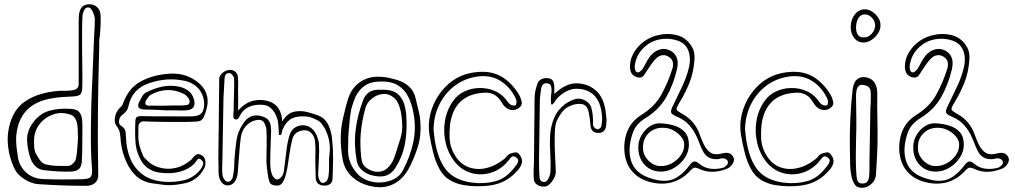

<svg xmlns="http://www.w3.org/2000/svg" viewBox="-20 -773 4774 903"><path d="M447 -589Q447 -553 444.5 -464Q442 -375 440.5 -244.5Q439 -114 442 47Q443 74 426.5 87.5Q410 101 386 101Q330 101 273 99Q216 97 159 93Q130 91 97 71Q64 51 50 24Q22 -32 17 -96Q12 -160 37 -220Q57 -267 95 -294Q133 -321 181 -333Q207 -340 234 -343.5Q261 -347 287 -346Q315 -346 332.5 -351.5Q350 -357 350 -378V-645Q350 -659 350 -673.5Q350 -688 351 -701Q356 -753 401 -753Q422 -753 437 -739Q452 -725 453 -702Q454 -684 453 -657Q452 -630 450 -609.5Q448 -589 447 -589ZM425 -645Q425 -659 426 -673.5Q427 -688 423 -701Q419 -712 412 -725.5Q405 -739 392 -738Q381 -737 375 -723.5Q369 -710 368 -700Q366 -663 366 -624.5Q366 -586 366 -547Q366 -502 367 -457.5Q368 -413 367 -367Q367 -337 357.5 -328.5Q348 -320 317 -319Q295 -318 272 -316.5Q249 -315 227 -311Q69 -287 56 -131Q55 -105 58 -79Q61 -53 65 -28Q74 13 105 40Q136 67 181 69Q228 71 274.5 71Q321 71 367 70Q397 69 406 59.5Q415 50 413 22Q409 -18 408 -70.5Q407 -123 407.5 -178.5Q408 -234 409.5 -282Q411 -330 412.5 -360Q414 -390 414 -392Q415 -424 417 -466.5Q419 -509 420.5 -550Q422 -591 423.5 -618Q425 -645 425 -645ZM365 -20Q365 6 353.5 19.5Q342 33 314 34Q282 35 249.5 33Q217 31 185 27Q163 24 148 10Q133 -4 125 -24Q109 -68 107.5 -112.5Q106 -157 135 -196Q167 -240 213.5 -252.5Q260 -265 311 -261Q342 -260 354 -244.5Q366 -229 367 -198Q368 -176 367.5 -154Q367 -132 367 -110Q367 -110 367 -94Q367 -78 366.5 -57Q366 -36 365 -20ZM347 -125Q347 -125 346.5 -137.5Q346 -150 345.5 -166.5Q345 -183 342 -194Q340 -205 333 -216.5Q326 -228 316 -232Q272 -249 231 -235Q190 -221 164.5 -187Q139 -153 140 -106Q140 -93 141 -79Q142 -65 147 -54Q155 -39 166 -22.5Q177 -6 191 -1Q217 6 246 7Q275 8 303 7Q313 6 324 -5Q335 -16 337 -26Q342 -50 343.5 -75Q345 -100 347 -125Z M663 -202Q650 -204 641 -198Q632 -192 631 -179Q630 -148 630.5 -127Q631 -106 636.5 -86Q642 -66 654 -38Q658 -31 673.5 -17Q689 -3 696 1Q719 14 749 19Q779 24 813 15Q847 6 881 -23Q889 -36 901.5 -44.5Q914 -53 930 -42Q944 -34 946 -13.5Q948 7 938 23Q907 78 845 90Q813 96 792.5 97.5Q772 99 751 96.5Q730 94 695 89Q644 81 613 47.5Q582 14 566 -32Q559 -50 554.5 -69.5Q550 -89 548 -108Q547 -128 544 -146.5Q541 -165 527 -182Q516 -198 521 -222.5Q526 -247 539 -261Q544 -266 550 -272Q556 -278 558 -285Q584 -357 637.5 -387.5Q691 -418 761 -425Q801 -430 837.5 -422Q874 -414 907 -389Q937 -367 949.5 -335.5Q962 -304 953 -267Q949 -248 940 -226Q931 -204 911 -202Q890 -200 853 -199.5Q816 -199 776.5 -199.5Q737 -200 705.5 -200.5Q674 -201 663 -202ZM761 -226Q793 -226 825 -225.5Q857 -225 889 -226Q916 -228 927.5 -240.5Q939 -253 940 -280Q941 -322 916.5 -352.5Q892 -383 848 -393Q805 -402 764 -399Q723 -396 682 -382Q603 -356 585 -277Q581 -251 558 -235Q543 -225 540 -207Q537 -189 550 -181Q569 -169 570.5 -153Q572 -137 573 -120Q575 -69 594 -24.5Q613 20 652 48.5Q691 77 754 82Q802 85 846 74.5Q890 64 923 24Q931 13 935 1Q939 -11 927 -21Q915 -32 907.5 -21.5Q900 -11 894 -3Q868 23 826.5 34.5Q785 46 732 39Q678 32 649 -9Q620 -56 617 -106.5Q614 -157 617 -207Q618 -219 624.5 -223Q631 -227 641 -227Q672 -226 701.5 -226Q731 -226 761 -226ZM656 -258Q619 -261 634 -292Q640 -305 647.5 -318Q655 -331 665 -337Q703 -357 742.5 -365.5Q782 -374 825 -365Q849 -359 866.5 -345.5Q884 -332 891 -309Q908 -257 854 -254Q843 -253 831.5 -253.5Q820 -254 808 -254H764Q764 -254 744.5 -255Q725 -256 699.5 -257Q674 -258 656 -258ZM764 -276Q764 -276 776.5 -276.5Q789 -277 805.5 -277Q822 -277 834 -277Q846 -277 858.5 -279Q871 -281 872 -295Q872 -304 863.5 -315Q855 -326 847 -330Q770 -370 690 -328Q683 -324 678 -317Q673 -310 668 -303Q661 -291 664.5 -283.5Q668 -276 683 -276Z M1100 -253Q1133 -290 1170 -299Q1207 -308 1243 -297Q1275 -287 1290.5 -262Q1306 -237 1307 -202Q1322 -225 1338 -236.5Q1354 -248 1380 -250Q1403 -252 1429 -245Q1455 -238 1476 -230Q1510 -217 1525 -183.5Q1540 -150 1542 -117Q1547 -71 1546.5 -25Q1546 21 1544 67Q1544 83 1533.5 91.5Q1523 100 1506 100Q1490 100 1478.5 92.5Q1467 85 1465 67Q1464 41 1463.5 16.5Q1463 -8 1463 -33Q1463 -50 1463.5 -68Q1464 -86 1462 -102Q1461 -126 1449 -141.5Q1437 -157 1420 -160Q1398 -162 1379.5 -152Q1361 -142 1355 -119Q1347 -87 1342 -53Q1337 -19 1332 13Q1330 24 1327.5 35Q1325 46 1322 57Q1318 70 1309.5 84.5Q1301 99 1285 100Q1254 100 1248 84Q1242 68 1240 50Q1235 20 1233 -12Q1233 -50 1234 -88.5Q1235 -127 1233 -164Q1232 -175 1226 -188.5Q1220 -202 1212 -206Q1202 -211 1187.5 -208.5Q1173 -206 1162 -200Q1118 -175 1112 -122Q1108 -91 1106 -61Q1104 -31 1101 0Q1100 12 1099.5 24Q1099 36 1097 49Q1086 101 1047 99Q1030 97 1019.5 81Q1009 65 1008 40Q1006 -35 1008 -114Q1009 -187 1009.5 -259.5Q1010 -332 1011 -404Q1012 -418 1027 -430.5Q1042 -443 1059 -444Q1076 -445 1087 -435.5Q1098 -426 1099 -410Q1101 -388 1100 -365.5Q1099 -343 1100 -322ZM1302 -138H1292Q1291 -155 1290 -173.5Q1289 -192 1286 -208Q1282 -221 1276.5 -233.5Q1271 -246 1262 -256Q1245 -276 1224 -279Q1203 -282 1183 -279Q1140 -274 1116 -242Q1110 -233 1103.5 -220.5Q1097 -208 1086 -212Q1076 -215 1077.5 -230Q1079 -245 1079 -255Q1079 -292 1080.5 -328.5Q1082 -365 1081 -402Q1081 -410 1074 -419Q1067 -428 1061 -429Q1048 -431 1042 -422.5Q1036 -414 1036 -402Q1035 -379 1033.5 -356Q1032 -333 1031 -311Q1030 -238 1028.5 -166Q1027 -94 1026 -22Q1026 -3 1025 15.5Q1024 34 1027 54Q1028 61 1035.5 71.5Q1043 82 1053 82Q1061 82 1067.5 74Q1074 66 1075 59Q1080 37 1081 15.5Q1082 -6 1083 -27Q1086 -70 1092 -112Q1098 -154 1123 -191Q1155 -243 1212 -226Q1236 -219 1245.5 -204Q1255 -189 1255 -156Q1254 -119 1252.5 -82.5Q1251 -46 1251 -9Q1251 5 1252.5 19Q1254 33 1259 47Q1261 54 1268 62Q1275 70 1282 71Q1289 72 1297.5 65Q1306 58 1309 51Q1314 41 1315.5 30Q1317 19 1318 9Q1323 -27 1327 -64Q1331 -101 1341 -135Q1348 -161 1368 -173.5Q1388 -186 1412 -183.5Q1436 -181 1454 -161Q1465 -148 1472 -130Q1479 -112 1480 -95Q1482 -64 1480 -31.5Q1478 1 1477 32Q1476 41 1476.5 50.5Q1477 60 1480 69Q1482 74 1486 80.5Q1490 87 1501 87Q1506 87 1513 81Q1520 75 1521 69Q1525 61 1525.5 51.5Q1526 42 1527 32Q1528 12 1527.5 -9Q1527 -30 1530 -52Q1537 -112 1508 -168Q1503 -178 1493 -190.5Q1483 -203 1472 -208Q1457 -216 1441.5 -221Q1426 -226 1405 -226Q1364 -226 1342.5 -209.5Q1321 -193 1308 -161Q1307 -155 1305.5 -149.5Q1304 -144 1302 -138Z M1957 -201Q1962 -138 1945.5 -84Q1929 -30 1903 19Q1877 67 1835.5 90Q1794 113 1744 106Q1682 98 1641 63Q1600 28 1591 -26Q1583 -72 1582.5 -118.5Q1582 -165 1592 -211Q1598 -236 1603 -257.5Q1608 -279 1615 -301Q1631 -359 1675.5 -388.5Q1720 -418 1781 -411Q1797 -410 1813 -406Q1829 -402 1844 -398Q1881 -388 1905 -365Q1929 -342 1936 -305Q1943 -276 1949.5 -249Q1956 -222 1957 -201ZM1622 -179Q1619 -152 1618 -124Q1617 -96 1617 -67Q1616 -6 1660 43Q1680 66 1710.5 76.5Q1741 87 1773.5 85Q1806 83 1833.5 69Q1861 55 1875 28Q1908 -34 1923 -101Q1938 -168 1925 -239Q1917 -285 1899 -320Q1881 -355 1847.5 -374Q1814 -393 1756 -389Q1719 -387 1693.5 -368.5Q1668 -350 1652 -318Q1647 -307 1643 -295Q1639 -283 1635 -270Q1632 -261 1629 -242Q1626 -223 1624.5 -204.5Q1623 -186 1622 -179ZM1892 -200Q1894 -142 1882.5 -87Q1871 -32 1839 17Q1823 42 1799.5 51.5Q1776 61 1740 54Q1707 48 1685 29.5Q1663 11 1658 -16Q1644 -90 1652.5 -161Q1661 -232 1688 -302Q1706 -349 1756 -351Q1770 -351 1782.5 -351Q1795 -351 1808 -349Q1840 -344 1857.5 -324.5Q1875 -305 1882 -280Q1889 -255 1890.5 -233Q1892 -211 1892 -200ZM1871 -201Q1870 -219 1866 -242.5Q1862 -266 1852 -287.5Q1842 -309 1822 -321Q1800 -335 1773.5 -330Q1747 -325 1726 -307Q1705 -289 1698 -263Q1682 -204 1677 -149.5Q1672 -95 1679 -33Q1682 -8 1690.5 4Q1699 16 1721 27Q1743 37 1765 34.5Q1787 32 1803 17Q1817 3 1825 -11.5Q1833 -26 1839 -45Q1850 -81 1862.5 -119.5Q1875 -158 1871 -201Z M2223 103Q2195 103 2161 97.5Q2127 92 2096.5 74.5Q2066 57 2047 22Q2028 -13 2017.5 -55Q2007 -97 2000 -138Q1992 -187 2003.5 -235Q2015 -283 2042 -324Q2069 -365 2108 -393Q2147 -421 2195 -430Q2270 -444 2322 -421Q2374 -398 2414 -339Q2417 -334 2420.5 -328.5Q2424 -323 2426 -318Q2432 -305 2434 -290.5Q2436 -276 2420 -265Q2404 -254 2388 -255.5Q2372 -257 2358 -268Q2351 -274 2345.5 -282Q2340 -290 2335 -298Q2308 -340 2258 -337Q2118 -330 2097 -190Q2093 -156 2094.5 -123Q2096 -90 2111 -58Q2136 -8 2176 10Q2216 28 2262 18.5Q2308 9 2351 -25Q2358 -31 2363.5 -38Q2369 -45 2376 -49Q2386 -53 2398 -55.5Q2410 -58 2416 -53Q2424 -47 2430 -35Q2436 -23 2435 -13Q2435 -3 2428.5 9Q2422 21 2414 29Q2380 68 2335.5 86Q2291 104 2223 103ZM2019 -164Q2021 -146 2023 -127.5Q2025 -109 2029 -91Q2046 -8 2085.5 34Q2125 76 2201 86Q2257 93 2307.5 80Q2358 67 2395 20Q2401 13 2408 4Q2415 -5 2417 -14.5Q2419 -24 2408 -32Q2393 -44 2382 -31Q2371 -18 2362 -7Q2328 29 2283.5 41Q2239 53 2196 40.5Q2153 28 2122 -8Q2089 -48 2076.5 -99.5Q2064 -151 2072.5 -203.5Q2081 -256 2111 -298Q2131 -327 2163.5 -342.5Q2196 -358 2233 -359Q2270 -360 2303 -347Q2336 -334 2358 -307Q2363 -300 2368.5 -293Q2374 -286 2381 -281Q2393 -274 2405 -278Q2407 -279 2408.5 -286.5Q2410 -294 2409 -299Q2408 -304 2405.5 -309.5Q2403 -315 2400 -321Q2372 -371 2328 -396Q2284 -421 2225 -413Q2164 -404 2118 -369Q2072 -334 2046 -281Q2020 -228 2019 -164Z M2587 -331Q2613 -356 2641 -369.5Q2669 -383 2699 -381Q2755 -377 2790.5 -339.5Q2826 -302 2831 -224Q2833 -214 2832.5 -204Q2832 -194 2831 -185Q2830 -167 2820 -157Q2810 -147 2793 -148Q2760 -148 2757 -184Q2756 -199 2754 -214Q2752 -229 2749 -244Q2742 -280 2716 -283.5Q2690 -287 2664 -276Q2639 -266 2624 -246.5Q2609 -227 2598 -203Q2591 -186 2589.5 -152Q2588 -118 2589 -79.5Q2590 -41 2592 -9.5Q2594 22 2594 35Q2594 51 2583 70Q2572 89 2558 99Q2547 106 2531.5 104.5Q2516 103 2504.5 94.5Q2493 86 2491 73Q2489 55 2489.5 33.5Q2490 12 2491 -5Q2492 -30 2492 -68Q2492 -106 2492.5 -147.5Q2493 -189 2493.5 -227Q2494 -265 2494 -291.5Q2494 -318 2495 -325Q2496 -338 2500 -354Q2504 -370 2509 -383Q2516 -398 2532.5 -403Q2549 -408 2564 -404Q2580 -400 2584 -385Q2588 -370 2587 -356ZM2580 -283Q2574 -279 2572.5 -284Q2571 -289 2571 -297Q2571 -305 2571 -309Q2571 -320 2572.5 -330.5Q2574 -341 2574 -351Q2574 -362 2570 -371Q2566 -380 2553 -381Q2540 -383 2533.5 -375.5Q2527 -368 2525 -356Q2523 -341 2521 -326Q2519 -311 2519 -296Q2518 -227 2517 -158.5Q2516 -90 2515 -22Q2515 -1 2515.5 21Q2516 43 2518 65Q2520 78 2532.5 82Q2545 86 2553 76Q2567 59 2569 33Q2571 -8 2568 -50.5Q2565 -93 2567 -135Q2570 -179 2585.5 -217Q2601 -255 2637 -283Q2659 -299 2683.5 -306.5Q2708 -314 2733 -300Q2756 -287 2762 -263Q2768 -239 2769 -214Q2770 -206 2769 -197.5Q2768 -189 2770 -181Q2772 -176 2778 -171Q2784 -166 2789 -165Q2794 -164 2800.5 -169Q2807 -174 2808 -178Q2810 -191 2811.5 -204Q2813 -217 2811 -230Q2806 -295 2771.5 -327Q2737 -359 2680 -355Q2670 -354 2654 -348Q2638 -342 2625 -332Q2600 -313 2592 -299.5Q2584 -286 2580 -283Z M3246 -491Q3242 -433 3223 -385Q3204 -337 3177 -293Q3166 -275 3163 -266Q3160 -257 3167 -251.5Q3174 -246 3193 -235Q3249 -203 3271 -140Q3276 -126 3282 -111.5Q3288 -97 3296 -83Q3312 -58 3329.5 -51Q3347 -44 3375 -51Q3393 -56 3407 -53Q3421 -50 3430 -32Q3436 -19 3425 -1.5Q3414 16 3395 22Q3364 34 3332 35Q3300 36 3268 21Q3258 16 3249.5 15.5Q3241 15 3230 26Q3190 71 3140 84.5Q3090 98 3033 82Q2984 68 2954.5 34.5Q2925 1 2918 -49Q2911 -105 2929.5 -153.5Q2948 -202 2997 -233Q3059 -271 3090.5 -328Q3122 -385 3142 -449Q3147 -466 3144.5 -480Q3142 -494 3128 -504Q3113 -515 3097 -513.5Q3081 -512 3068 -500Q3055 -488 3045 -473.5Q3035 -459 3025 -444Q3016 -429 3006.5 -416.5Q2997 -404 2975 -410Q2955 -417 2948.5 -431.5Q2942 -446 2943 -465Q2945 -512 2980.5 -552Q3016 -592 3068 -606Q3117 -619 3162 -608Q3207 -597 3232 -556Q3241 -543 3244.5 -525.5Q3248 -508 3246 -491ZM2941 -75Q2939 -10 2973 26.5Q3007 63 3083 76Q3130 82 3163 61.5Q3196 41 3224 3Q3235 -12 3245 -13.5Q3255 -15 3270 -2Q3293 17 3322 20.5Q3351 24 3380 16Q3388 14 3397 5Q3406 -4 3403 -14Q3401 -22 3389.5 -26.5Q3378 -31 3361 -25Q3333 -22 3314 -32Q3295 -42 3283 -68Q3276 -82 3270.5 -97Q3265 -112 3258 -127Q3244 -159 3221.5 -184.5Q3199 -210 3164 -224Q3138 -235 3136 -245Q3134 -255 3147 -280Q3167 -322 3187.5 -364.5Q3208 -407 3219 -451Q3233 -506 3213 -544.5Q3193 -583 3130 -590Q3098 -593 3067 -584Q3036 -575 3010 -551Q2970 -514 2965 -459Q2965 -453 2967.5 -444Q2970 -435 2977 -433Q2984 -431 2990.5 -437Q2997 -443 3001 -447Q3010 -461 3017 -475Q3024 -489 3033 -502Q3050 -528 3076.5 -538Q3103 -548 3126 -538Q3151 -528 3161.5 -505Q3172 -482 3164 -448Q3148 -378 3114.5 -318Q3081 -258 3018 -219Q2972 -191 2957.5 -152Q2943 -113 2941 -75ZM3220 -92Q3220 -61 3201.5 -32Q3183 -3 3153.5 15Q3124 33 3092 34Q3044 35 3013.5 4Q2983 -27 2982 -77Q2981 -108 2996 -135Q3011 -162 3035.5 -178.5Q3060 -195 3088 -193Q3124 -191 3153.5 -181.5Q3183 -172 3201.5 -151Q3220 -130 3220 -92ZM3004 -80Q3003 -46 3028 -19.5Q3053 7 3085 8Q3114 9 3139.5 -5Q3165 -19 3181.5 -42Q3198 -65 3198 -91Q3199 -111 3184 -129.5Q3169 -148 3146.5 -160Q3124 -172 3099 -172Q3058 -173 3031 -147Q3004 -121 3004 -80Z M3688 103Q3660 103 3626 97.5Q3592 92 3561.5 74.5Q3531 57 3512 22Q3493 -13 3482.5 -55Q3472 -97 3465 -138Q3457 -187 3468.5 -235Q3480 -283 3507 -324Q3534 -365 3573 -393Q3612 -421 3660 -430Q3735 -444 3787 -421Q3839 -398 3879 -339Q3882 -334 3885.5 -328.5Q3889 -323 3891 -318Q3897 -305 3899 -290.5Q3901 -276 3885 -265Q3869 -254 3853 -255.5Q3837 -257 3823 -268Q3816 -274 3810.5 -282Q3805 -290 3800 -298Q3773 -340 3723 -337Q3583 -330 3562 -190Q3558 -156 3559.5 -123Q3561 -90 3576 -58Q3601 -8 3641 10Q3681 28 3727 18.5Q3773 9 3816 -25Q3823 -31 3828.5 -38Q3834 -45 3841 -49Q3851 -53 3863 -55.5Q3875 -58 3881 -53Q3889 -47 3895 -35Q3901 -23 3900 -13Q3900 -3 3893.5 9Q3887 21 3879 29Q3845 68 3800.5 86Q3756 104 3688 103ZM3484 -164Q3486 -146 3488 -127.5Q3490 -109 3494 -91Q3511 -8 3550.5 34Q3590 76 3666 86Q3722 93 3772.5 80Q3823 67 3860 20Q3866 13 3873 4Q3880 -5 3882 -14.5Q3884 -24 3873 -32Q3858 -44 3847 -31Q3836 -18 3827 -7Q3793 29 3748.5 41Q3704 53 3661 40.5Q3618 28 3587 -8Q3554 -48 3541.5 -99.5Q3529 -151 3537.5 -203.5Q3546 -256 3576 -298Q3596 -327 3628.5 -342.5Q3661 -358 3698 -359Q3735 -360 3768 -347Q3801 -334 3823 -307Q3828 -300 3833.5 -293Q3839 -286 3846 -281Q3858 -274 3870 -278Q3872 -279 3873.5 -286.5Q3875 -294 3874 -299Q3873 -304 3870.5 -309.5Q3868 -315 3865 -321Q3837 -371 3793 -396Q3749 -421 3690 -413Q3629 -404 3583 -369Q3537 -334 3511 -281Q3485 -228 3484 -164Z M3981 -648Q3982 -683 4001.5 -706.5Q4021 -730 4049 -729Q4066 -729 4082.5 -718Q4099 -707 4110 -690.5Q4121 -674 4121 -656Q4122 -636 4110 -617Q4098 -598 4080 -586Q4062 -574 4042 -573Q4015 -573 3998 -593.5Q3981 -614 3981 -648ZM4006 -648Q4005 -598 4040 -597Q4062 -596 4078.5 -613Q4095 -630 4096 -653Q4096 -673 4081.5 -689Q4067 -705 4049 -705Q4030 -706 4019 -690.5Q4008 -675 4006 -648ZM3990 -352Q3995 -387 4011 -400Q4027 -413 4050 -410Q4078 -406 4092 -386Q4106 -366 4106 -333Q4105 -273 4106.5 -212.5Q4108 -152 4107 -92Q4106 -57 4104 -23Q4102 11 4100 46Q4099 71 4081 89.5Q4063 108 4040 110Q4012 112 4001 96Q3990 80 3985 58Q3981 40 3979.5 21Q3978 2 3978 -17Q3977 -48 3977 -78.5Q3977 -109 3977 -140Q3977 -140 3977.5 -162.5Q3978 -185 3979.5 -219.5Q3981 -254 3984 -290Q3987 -326 3990 -352ZM4075 -282Q4075 -299 4075.5 -316Q4076 -333 4074 -349Q4073 -355 4066.5 -362Q4060 -369 4054 -370Q4052 -371 4044 -373Q4036 -375 4027 -373Q4018 -371 4012 -359Q4006 -347 4006 -318Q4007 -266 4007.5 -215.5Q4008 -165 4006 -112Q4005 -78 4005 -37Q4005 4 4007 37Q4008 47 4009 60Q4010 73 4016 82Q4022 91 4039 90Q4054 89 4060 80Q4066 71 4067.5 58Q4069 45 4069 35Q4069 4 4069.5 -37.5Q4070 -79 4071 -121.5Q4072 -164 4072.5 -200.5Q4073 -237 4073.5 -259.5Q4074 -282 4075 -282Z M4539 -491Q4535 -433 4516 -385Q4497 -337 4470 -293Q4459 -275 4456 -266Q4453 -257 4460 -251.5Q4467 -246 4486 -235Q4542 -203 4564 -140Q4569 -126 4575 -111.5Q4581 -97 4589 -83Q4605 -58 4622.5 -51Q4640 -44 4668 -51Q4686 -56 4700 -53Q4714 -50 4723 -32Q4729 -19 4718 -1.5Q4707 16 4688 22Q4657 34 4625 35Q4593 36 4561 21Q4551 16 4542.5 15.5Q4534 15 4523 26Q4483 71 4433 84.5Q4383 98 4326 82Q4277 68 4247.5 34.5Q4218 1 4211 -49Q4204 -105 4222.5 -153.5Q4241 -202 4290 -233Q4352 -271 4383.5 -328Q4415 -385 4435 -449Q4440 -466 4437.5 -480Q4435 -494 4421 -504Q4406 -515 4390 -513.5Q4374 -512 4361 -500Q4348 -488 4338 -473.5Q4328 -459 4318 -444Q4309 -429 4299.5 -416.5Q4290 -404 4268 -410Q4248 -417 4241.5 -431.5Q4235 -446 4236 -465Q4238 -512 4273.5 -552Q4309 -592 4361 -606Q4410 -619 4455 -608Q4500 -597 4525 -556Q4534 -543 4537.5 -525.5Q4541 -508 4539 -491ZM4234 -75Q4232 -10 4266 26.5Q4300 63 4376 76Q4423 82 4456 61.5Q4489 41 4517 3Q4528 -12 4538 -13.5Q4548 -15 4563 -2Q4586 17 4615 20.5Q4644 24 4673 16Q4681 14 4690 5Q4699 -4 4696 -14Q4694 -22 4682.5 -26.5Q4671 -31 4654 -25Q4626 -22 4607 -32Q4588 -42 4576 -68Q4569 -82 4563.5 -97Q4558 -112 4551 -127Q4537 -159 4514.5 -184.5Q4492 -210 4457 -224Q4431 -235 4429 -245Q4427 -255 4440 -280Q4460 -322 4480.5 -364.5Q4501 -407 4512 -451Q4526 -506 4506 -544.5Q4486 -583 4423 -590Q4391 -593 4360 -584Q4329 -575 4303 -551Q4263 -514 4258 -459Q4258 -453 4260.5 -444Q4263 -435 4270 -433Q4277 -431 4283.5 -437Q4290 -443 4294 -447Q4303 -461 4310 -475Q4317 -489 4326 -502Q4343 -528 4369.5 -538Q4396 -548 4419 -538Q4444 -528 4454.5 -505Q4465 -482 4457 -448Q4441 -378 4407.5 -318Q4374 -258 4311 -219Q4265 -191 4250.5 -152Q4236 -113 4234 -75ZM4513 -92Q4513 -61 4494.5 -32Q4476 -3 4446.5 15Q4417 33 4385 34Q4337 35 4306.5 4Q4276 -27 4275 -77Q4274 -108 4289 -135Q4304 -162 4328.5 -178.5Q4353 -195 4381 -193Q4417 -191 4446.5 -181.5Q4476 -172 4494.5 -151Q4513 -130 4513 -92ZM4297 -80Q4296 -46 4321 -19.5Q4346 7 4378 8Q4407 9 4432.5 -5Q4458 -19 4474.5 -42Q4491 -65 4491 -91Q4492 -111 4477 -129.5Q4462 -148 4439.5 -160Q4417 -172 4392 -172Q4351 -173 4324 -147Q4297 -121 4297 -80Z"/></svg>

Font: Shizuru
Style: Regular
Weight: 400
Version: Version 1.000